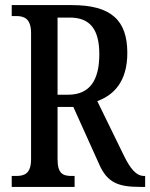

<svg xmlns="http://www.w3.org/2000/svg" viewBox="-20 -734 590 754"><path d="M26 0H273V-43H262C228 -43 206 -51 206 -109V-314H268L369 -90C401 -16 445 0 531 0H550V-43H546C515 -43 492 -71 466 -124L362 -337C426 -360 480 -413 480 -526C480 -655 416 -714 262 -714H26V-671H43C74 -671 102 -662 102 -604V-109C102 -51 75 -43 43 -43H26ZM247 -362H206V-665H254C335 -665 370 -617 370 -521C370 -418 332 -362 247 -362Z"/></svg>

Font: Noto Serif Tamil ExtraCondensed Medium
Style: Italic
Weight: 500
Width: 2
Italic angle: -12°
Designer: Indian Type Foundry, Tom Grace, and the Monotype Design Team
Foundry: Monotype Imaging Inc.
Version: Version 2.003